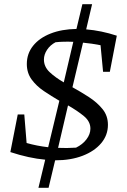

<svg xmlns="http://www.w3.org/2000/svg" viewBox="-20 -748 599 909"><path d="M162 141 194 8Q117 1 29 -28L64 -206H95L106 -71Q155 -57 208 -51L261 -271Q223 -293 187.5 -317Q152 -341 129.5 -372Q107 -403 107 -445Q107 -494 136.5 -531Q166 -568 219 -589Q272 -610 342 -611L370 -728H416L388 -609Q460 -603 533 -579L500 -408H468L456 -534Q416 -542 373 -546L323 -335Q363 -313 401.5 -288Q440 -263 465.5 -231.5Q491 -200 491 -157Q491 -108 459 -70Q427 -32 371 -10.5Q315 11 242 11H241L210 141ZM188 -466Q188 -432 215 -406.5Q242 -381 282 -358L327 -550Q280 -552 243 -548Q218 -535 203 -512.5Q188 -490 188 -466ZM408 -139Q408 -173 377 -198.5Q346 -224 302 -249L255 -48Q296 -46 340 -49Q371 -64 389.5 -88.5Q408 -113 408 -139Z"/></svg>

Font: Piazzolla SC
Style: Italic
Weight: 400
Italic angle: -11.3°
Designer: Juan Pablo del Peral
Foundry: Huerta Tipografica
Version: Version 1.330